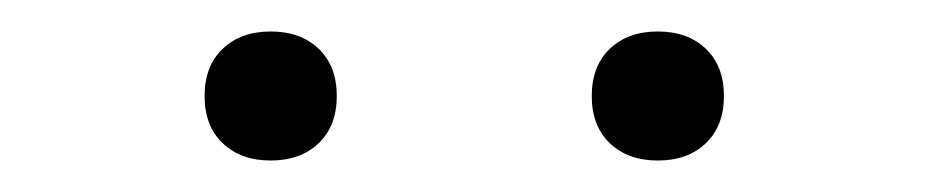

<svg xmlns="http://www.w3.org/2000/svg" viewBox="-20 -911 590 122"><path d="M152 -809Q133 -809 121.5 -820Q110 -831 110 -850Q110 -869 121.5 -880Q133 -891 152 -891Q171 -891 182.5 -880Q194 -869 194 -850Q194 -831 182.5 -820Q171 -809 152 -809ZM398 -809Q379 -809 367.5 -820Q356 -831 356 -850Q356 -869 367.5 -880Q379 -891 398 -891Q417 -891 428.5 -880Q440 -869 440 -850Q440 -831 428.5 -820Q417 -809 398 -809Z"/></svg>

Font: M PLUS Code Latin SemiExpanded Thin
Style: Regular
Weight: 250
Width: 6
Designer: Coji Morishita
Foundry: UNDERFOREST DESIGN
Version: Version 1.002; ttfautohint (v1.8.3)